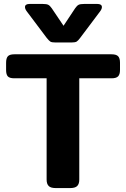

<svg xmlns="http://www.w3.org/2000/svg" viewBox="-20 -956 641 976"><path d="M217 -764 117 -897Q107 -910 107 -920Q107 -936 131 -936H196Q217 -936 225.5 -931.5Q234 -927 243 -914L303 -825L362 -914Q371 -927 379.5 -931.5Q388 -936 409 -936H474Q498 -936 498 -920Q498 -910 488 -897L388 -764Q377 -749 369.5 -744.5Q362 -740 342 -740H263Q243 -740 236 -744.5Q229 -749 217 -764ZM217 -43V-558H53Q29 -558 20 -567.5Q11 -577 11 -600V-637Q11 -660 20 -670Q29 -680 53 -680H547Q571 -680 580.5 -670Q590 -660 590 -637V-600Q590 -578 580.5 -568Q571 -558 547 -558H383V-43Q383 -21 372.5 -10.5Q362 0 337 0H263Q238 0 227.5 -10.5Q217 -21 217 -43Z"/></svg>

Font: Mitr Medium
Style: Regular
Weight: 500
Designer: Thanarat Vachiruckul
Foundry: Cadson Demak
Version: Version 1.003